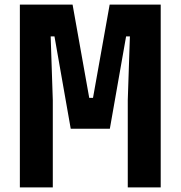

<svg xmlns="http://www.w3.org/2000/svg" viewBox="-20 -820 790 840"><path d="M66.9 -800H297.5L370.4 -391.8H386.9L459.8 -800H683.1V0H539V-381.7L548.3 -660.9H531.7L460.6 -256.9H289.4L218.3 -660.9H201.7L211 -381.7V0H66.9Z"/></svg>

Font: Martian Mono VF sWd Rg
Style: Regular
Weight: 400
Width: 6
Monospace: yes
Designer: Roman Shamin
Foundry: Evil Martians
Version: Version 1.100